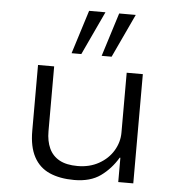

<svg xmlns="http://www.w3.org/2000/svg" viewBox="-54 -807 795 865"><g transform="rotate(5 344.0 -374.5)"><path d="M313 8Q248 8 201.5 -12.5Q155 -33 130.5 -78.5Q106 -124 106 -196V-494H179V-201Q179 -156 194 -123.5Q209 -91 240.5 -73.5Q272 -56 323 -56Q377 -56 419 -79.5Q461 -103 484 -141.5Q507 -180 507 -223V-494H580V0H512V-110H509Q478 -58 432 -25Q386 8 313 8ZM388 -560 450 -757H525L433 -560ZM252 -560 314 -757H388L296 -560Z"/></g></svg>

Font: Nunito Sans 7pt SemiExpanded Light
Style: Regular
Weight: 300
Width: 6
Designer: Vernon Adams
Foundry: Vernon Adams
Version: Version 3.101;gftools[0.9.27]